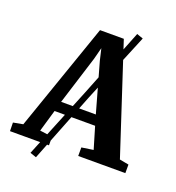

<svg xmlns="http://www.w3.org/2000/svg" viewBox="-177 -925 1043 1141"><g transform="rotate(20 345.0 -354.0)"><path d="M140 79.5 321 -365 494.5 -801 534.5 -787 354 -350 179.5 93ZM42 -65.5 279 -747H429.5L653 -65L711 -54V0H413V-54L487 -65L446 -203H189.5L149 -64.5L228 -54V0H-18.5L-19.5 -54ZM427 -267.5 340 -576.5 323 -649 304 -575.5 207.5 -267.5Z"/></g></svg>

Font: Merriweather 36pt
Style: Bold
Weight: 700
Designer: Eben Sorkin
Foundry: Eben Sorkin
Version: Version 2.100